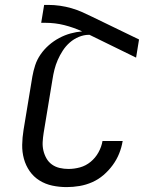

<svg xmlns="http://www.w3.org/2000/svg" viewBox="-20 -755 640 783"><path d="M252 8Q222 8 193.5 2Q165 -4 141 -19Q117 -34 101 -57Q85 -80 77.5 -107.5Q70 -135 70.5 -164.5Q71 -194 76 -225L112 -443Q116 -466 123.5 -489Q131 -512 145.5 -533Q160 -554 179.5 -571Q199 -588 221.5 -600Q244 -612 267.5 -618.5Q291 -625 315 -627Q280 -643 242.5 -652.5Q205 -662 164 -662H148L160 -735H176Q201 -735 225 -731.5Q249 -728 271.5 -721.5Q294 -715 315.5 -705.5Q337 -696 357 -686L547 -594L535 -520L345 -613H342Q322 -613 301.5 -604.5Q281 -596 264.5 -581.5Q248 -567 236 -548.5Q224 -530 215.5 -510.5Q207 -491 202 -471Q197 -451 194 -431L158 -213Q155 -194 154 -176Q153 -158 157 -141Q161 -124 169.5 -109Q178 -94 192 -84Q206 -74 223.5 -70Q241 -66 259 -66Q283 -66 306.5 -72.5Q330 -79 349.5 -95Q369 -111 381.5 -133.5Q394 -156 398 -180H481L480 -179Q476 -154 466 -129Q456 -104 439.5 -81.5Q423 -59 402 -41Q381 -23 356 -12Q331 -1 304.5 3.5Q278 8 252 8Z"/></svg>

Font: Iosevka HT Extended
Style: Italic
Weight: 400
Width: 7
Italic angle: -9°
Monospace: yes
Designer: Belleve Invis
Foundry: Belleve Invis
Version: Version 32.3.0; ttfautohint (v1.8.4)